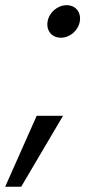

<svg xmlns="http://www.w3.org/2000/svg" viewBox="-72 -566 356 729"><path d="M159.2 -422.8C193.1 -422.8 225 -449.6 231 -484.5C237 -519.4 215.2 -546.3 181.3 -546.3C146.6 -546.3 114.8 -519.4 108.7 -484.5C102.7 -449.6 124.6 -422.8 159.2 -422.8ZM-52.3 142.9H8.5L167.2 -126.2H67.2Z"/></svg>

Font: Poppins Devanagari Thin
Style: Italic
Weight: 100
Italic angle: -10°
Designer: Ninad Kale (Devanagari), Jonny Pinhorn (Latin)
Foundry: Indian Type Foundry
Version: 4.005